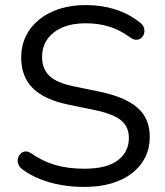

<svg xmlns="http://www.w3.org/2000/svg" viewBox="-20 -734 655 763"><path d="M314.7 8.9Q267.5 8.9 223 1.1Q178.5 -6.7 139.7 -22.1Q101 -37.4 70 -60.1Q57.8 -68.9 53.2 -80.6Q48.6 -92.3 51.1 -103.5Q53.6 -114.7 61.2 -122.7Q68.8 -130.7 80 -132.1Q91.2 -133.5 103.9 -124.7Q149.4 -92.8 200.3 -78.2Q251.2 -63.5 314.7 -63.5Q404.8 -63.5 448.5 -97.2Q492.2 -130.9 492.2 -185.6Q492.2 -230.7 460.6 -256.2Q429 -281.8 355.3 -296.9L251.2 -318.3Q156.7 -337.8 110.5 -383.4Q64.2 -429.1 64.2 -505.5Q64.2 -552.4 82.9 -590.5Q101.6 -628.7 135.7 -656.3Q169.8 -684 216.9 -699Q263.9 -713.9 320.7 -713.9Q383.9 -713.9 438.4 -696.6Q492.9 -679.2 537 -643.8Q548.2 -635.5 551.9 -624Q555.5 -612.5 552.8 -601.7Q550 -591 542.5 -584Q534.9 -577 523.5 -576Q512 -575.1 498.4 -584.4Q458.2 -614.4 414.9 -628Q371.6 -641.5 320.2 -641.5Q267.3 -641.5 228.5 -625Q189.7 -608.6 168.4 -578.4Q147.2 -548.3 147.2 -507.8Q147.2 -460.2 176.5 -432.3Q205.8 -404.4 273.4 -390.9L377.1 -369.4Q477.7 -348.4 526.4 -305.8Q575.2 -263.2 575.2 -190.3Q575.2 -145.5 557 -108.9Q538.9 -72.3 505 -45.9Q471.2 -19.5 423.1 -5.3Q375 8.9 314.7 8.9Z"/></svg>

Font: Nunito ExtraLight
Style: Regular
Weight: 200
Designer: Vernon Adams
Foundry: Vernon Adams
Version: Version 3.602